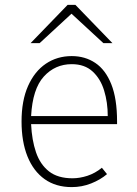

<svg xmlns="http://www.w3.org/2000/svg" viewBox="-20 -752 561 784"><path d="M273 12Q208 12 162.2 -20.5Q116.5 -53 92.2 -113.2Q68 -173.5 68 -256Q68 -341 94.5 -400.8Q121 -460.5 167.2 -491.8Q213.5 -523 273 -523Q327.5 -523 369.2 -495Q411 -467 434.5 -408Q458 -349 458 -256Q458 -253 458 -250.5Q458 -248 458 -245H107Q110 -180 127 -130.2Q144 -80.5 180 -52.2Q216 -24 276 -24Q305.5 -24 337 -34.2Q368.5 -44.5 396 -67L417 -41Q390 -18 352.2 -3Q314.5 12 273 12ZM107 -278H420Q420 -334 405.2 -382.2Q390.5 -430.5 358 -460.2Q325.5 -490 273 -490Q205 -490 159 -439.5Q113 -389 107 -278ZM105 -576 256 -732H288L439 -576H402L272 -696L142 -576Z"/></svg>

Font: Overpass Thin
Style: Regular
Weight: 250
Designer: Delve Withrington, Dave Bailey, Thomas Jockin
Foundry: Delve Fonts LLC
Version: Version 4.000